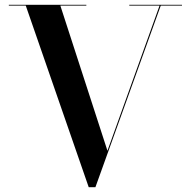

<svg xmlns="http://www.w3.org/2000/svg" viewBox="-20 -770 800 805"><path d="M430.5 -138 233 -746.5H342V-750H17V-746.5H88L352 15H380L654 -746.5H743V-750H522V-746.5H649Z"/></svg>

Font: Bodoni* 48pt Medium
Style: Regular
Weight: 500
Version: Version 2.3